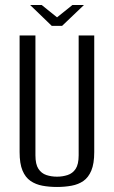

<svg xmlns="http://www.w3.org/2000/svg" viewBox="-20 -732 453 764"><path d="M207 12Q176 12 149 7Q122 2 101.5 -12Q81 -26 69.5 -53.5Q58 -81 58 -127V-591H121V-114Q121 -78 133 -60Q145 -42 164.5 -35.5Q184 -29 207 -29Q229 -29 249 -35.5Q269 -42 281 -60Q293 -78 293 -114V-591H355V-127Q355 -81 343.5 -53.5Q332 -26 312 -12Q292 2 264.5 7Q237 12 207 12ZM186 -629 100 -712H146L207 -663L268 -712H314L227 -629Z"/></svg>

Font: Alumni Sans Thin
Style: Regular
Weight: 400
Version: Version 1.018